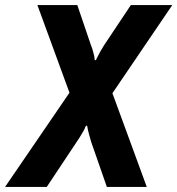

<svg xmlns="http://www.w3.org/2000/svg" viewBox="-51 -740 702 760"><path d="M224 -373 97 -720H255L308 -564Q314 -549 317 -537.5Q320 -526 322 -518Q323 -508 324 -502H329Q331 -508 336 -517Q340 -525 346 -536Q352 -547 361 -561L467 -720H631L394 -371L530 0H372L310 -178Q305 -194 302 -206Q299 -218 297 -226Q295 -235 294 -242H289Q286 -235 282 -226Q277 -218 270.5 -206.5Q264 -195 253 -179L134 0H-31Z"/></svg>

Font: JetBrains Mono ExtraBold
Style: Italic
Weight: 800
Designer: Philipp Nurullin, Konstantin Bulenkov
Foundry: JetBrains
Version: Version 1.000; ttfautohint (v1.8.3)